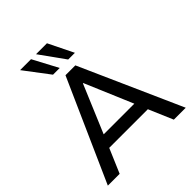

<svg xmlns="http://www.w3.org/2000/svg" viewBox="-249 -1095 1253 1253"><g transform="rotate(-45 377.0 -469.0)"><path d="M18 0 332 -705H423L737 0H627L542 -199L590 -168H164L212 -199L127 0ZM375 -587 225 -231 200 -256H554L529 -231L378 -587ZM417 -765 293 -938H394L479 -765ZM277 -765 146 -938H247L339 -765Z"/></g></svg>

Font: NunitoSans_10ptSemiBold
Style: Regular
Weight: 600
Designer: Vernon Adams
Foundry: Vernon Adams
Version: Version 3.101;gftools[0.9.27]